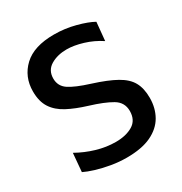

<svg xmlns="http://www.w3.org/2000/svg" viewBox="-172 -852 936 990"><g transform="rotate(-30 296.0 -357.0)"><path d="M298.5 11.5Q254 11.5 208.2 3.8Q162.5 -4 123.2 -16Q84 -28 60 -40L69.5 -149.5Q121 -120.5 177.5 -103.8Q234 -87 290.5 -87Q351.5 -87 391.8 -111.2Q432 -135.5 432 -190Q432 -241.5 386.8 -268Q341.5 -294.5 261 -319Q194 -339.5 146.8 -364.5Q99.5 -389.5 74.5 -427.8Q49.5 -466 49.5 -526Q49.5 -613 109.8 -669.8Q170 -726.5 289.5 -726.5Q354 -726.5 415.5 -710.2Q477 -694 512.5 -674L502 -565Q456 -595.5 403.2 -611.5Q350.5 -627.5 308 -627.5Q253 -627.5 213.2 -603.8Q173.5 -580 173.5 -531Q173.5 -486 210.5 -461.2Q247.5 -436.5 329 -411Q414.5 -384 464 -356.2Q513.5 -328.5 534.2 -291Q555 -253.5 555 -197Q555 -136.5 528 -89.2Q501 -42 444.5 -15.2Q388 11.5 298.5 11.5Z"/></g></svg>

Font: Heraclito Medium
Style: Regular
Weight: 500
Designer: Kostas Bartsokas (font) & Cristiano Sobral (main changes)
Foundry: Kostas Bartsokas (font) & Cristiano Sobral (main changes)
Version: Version 1.00;July 8, 2020;FontCreator 13.0.0.2655 64-bit